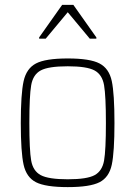

<svg xmlns="http://www.w3.org/2000/svg" viewBox="-20 -757 553 785"><path d="M65 -254Q65 -373 76.5 -425Q88 -477 127 -497.5Q166 -518 257 -518Q348 -518 387 -497.5Q426 -477 437 -425.5Q448 -374 448 -254Q448 -135 437 -83.5Q426 -32 387 -12Q348 8 257 8Q166 8 127 -12Q88 -32 76.5 -83.5Q65 -135 65 -254ZM413 -254Q413 -365 405.5 -408.5Q398 -452 366.5 -469Q335 -486 257 -486Q178 -486 146.5 -469Q115 -452 107.5 -408.5Q100 -365 100 -254Q100 -143 107.5 -100.5Q115 -58 146.5 -41Q178 -24 257 -24Q336 -24 367 -41Q398 -58 405.5 -100.5Q413 -143 413 -254ZM140 -599V-604L234 -737H280L374 -604V-599H347L257 -707L167 -599Z"/></svg>

Font: Saira Semi Condensed Thin
Style: Regular
Weight: 100
Width: 4
Designer: Hector Gatti with collaboration of the Omnibus-Type team
Foundry: Omnibus-Type
Version: Version 1.001; ttfautohint (v1.8)